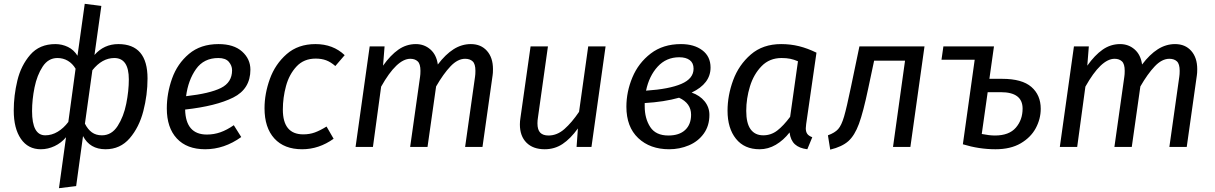

<svg xmlns="http://www.w3.org/2000/svg" viewBox="-20 -770 6364 1006"><path d="M326 -51Q301 -21 266 -4.5Q231 12 194 12Q127 12 89.5 -42.5Q52 -97 52 -191Q52 -269 71 -348Q90 -427 138.5 -483Q187 -539 270 -539Q305 -539 336 -524Q367 -509 386 -478L424 -750L511 -739L475 -482Q525 -539 600 -539Q753 -539 753 -359Q753 -273 731 -188Q709 -103 659.5 -45.5Q610 12 533 12Q451 12 415 -57L379 205L289 216ZM338 -131 376 -410Q360 -437 335.5 -451.5Q311 -466 281 -466Q233 -466 203.5 -421Q174 -376 161 -312Q148 -248 148 -188Q148 -61 217 -61Q251 -61 282 -79.5Q313 -98 338 -131ZM655 -354Q655 -466 579 -466Q515 -466 464 -402L425 -122Q440 -92 461.5 -76.5Q483 -61 514 -61Q565 -61 596.5 -110Q628 -159 641.5 -226.5Q655 -294 655 -354Z M950 -196Q953 -65 1064 -65Q1101 -65 1135 -77Q1169 -89 1205 -114L1244 -52Q1155 12 1055 12Q959 12 906.5 -44.5Q854 -101 854 -202Q854 -281 881.5 -358.5Q909 -436 970 -487.5Q1031 -539 1125 -539Q1205 -539 1248.5 -500Q1292 -461 1292 -405Q1292 -304 1202 -259Q1112 -214 950 -196ZM1196 -402Q1196 -426 1179 -446Q1162 -466 1124 -466Q1048 -466 1007 -408Q966 -350 955 -266Q1079 -280 1137.5 -309Q1196 -338 1196 -402Z M1786 -481 1737 -424Q1713 -445 1689 -454Q1665 -463 1634 -463Q1572 -463 1533.5 -421.5Q1495 -380 1478.5 -319Q1462 -258 1462 -196Q1462 -66 1569 -66Q1602 -66 1629.5 -76Q1657 -86 1691 -107L1728 -43Q1651 12 1563 12Q1469 12 1417.5 -44.5Q1366 -101 1366 -203Q1366 -279 1394 -356.5Q1422 -434 1482 -486.5Q1542 -539 1633 -539Q1725 -539 1786 -481Z M2563 -408Q2563 -386 2561 -375L2508 0H2417L2469 -368Q2471 -380 2471 -399Q2471 -435 2456.5 -448.5Q2442 -462 2417 -462Q2378 -462 2340.5 -422.5Q2303 -383 2265 -317L2220 0H2129L2181 -368Q2183 -380 2183 -399Q2183 -435 2168.5 -448.5Q2154 -462 2130 -462Q2059 -462 1977 -316L1934 0H1843L1917 -527H1995L1987 -426Q2026 -481 2067.5 -510Q2109 -539 2159 -539Q2203 -539 2235 -511Q2267 -483 2274 -432Q2314 -485 2356.5 -512Q2399 -539 2447 -539Q2500 -539 2531.5 -503.5Q2563 -468 2563 -408Z M2704 -118Q2704 -135 2707 -153L2760 -527H2851L2799 -157Q2796 -139 2796 -124Q2796 -90 2810.5 -75Q2825 -60 2854 -60Q2899 -60 2937.5 -94Q2976 -128 3014 -184L3062 -527H3153L3079 0H3001L3008 -97Q2969 -43 2927.5 -15.5Q2886 12 2834 12Q2773 12 2738.5 -22.5Q2704 -57 2704 -118Z M3703 -416Q3703 -332 3604 -285Q3647 -270 3672 -239Q3697 -208 3697 -168Q3697 -111 3667.5 -70Q3638 -29 3589.5 -8.5Q3541 12 3486 12Q3386 12 3324 -46.5Q3262 -105 3262 -211Q3262 -289 3293.5 -364.5Q3325 -440 3389.5 -489.5Q3454 -539 3548 -539Q3617 -539 3660 -506.5Q3703 -474 3703 -416ZM3365 -295Q3486 -303 3550 -330.5Q3614 -358 3614 -410Q3614 -440 3594 -455Q3574 -470 3539 -470Q3471 -470 3426 -421Q3381 -372 3365 -295ZM3358 -230V-213Q3358 -149 3387 -104.5Q3416 -60 3482 -60Q3539 -60 3570 -89Q3601 -118 3601 -169Q3601 -229 3538 -258Q3460 -236 3358 -230Z M4258 -494 4204 -120Q4202 -104 4202 -98Q4202 -80 4209.5 -69Q4217 -58 4236 -51L4210 12Q4168 7 4145 -14Q4122 -35 4117 -76Q4085 -35 4045 -11.5Q4005 12 3960 12Q3880 12 3836 -43Q3792 -98 3792 -190Q3792 -270 3821.5 -350Q3851 -430 3914 -484.5Q3977 -539 4073 -539Q4122 -539 4166.5 -528Q4211 -517 4258 -494ZM3890 -189Q3890 -124 3913 -92.5Q3936 -61 3979 -61Q4020 -61 4052.5 -86Q4085 -111 4120 -158L4161 -449Q4140 -458 4120.5 -462Q4101 -466 4075 -466Q4012 -466 3970.5 -423.5Q3929 -381 3909.5 -317.5Q3890 -254 3890 -189Z M4750 0H4659L4722 -452H4560L4529 -306Q4503 -182 4480.5 -121Q4458 -60 4425 -30.5Q4392 -1 4330 14L4318 -61Q4354 -74 4371.5 -93.5Q4389 -113 4402.5 -159Q4416 -205 4439 -316L4483 -527H4824Z M5433 -200Q5433 -147 5407 -98.5Q5381 -50 5328 -19Q5275 12 5196 12Q5110 12 5025 -14L5087 -457H4913L4923 -527H5188L5164 -357H5231Q5335 -357 5384 -314.5Q5433 -272 5433 -200ZM5338 -201Q5338 -287 5224 -287H5155L5124 -68Q5164 -60 5193 -60Q5267 -60 5302.5 -101Q5338 -142 5338 -201Z M6253 -408Q6253 -386 6251 -375L6198 0H6107L6159 -368Q6161 -380 6161 -399Q6161 -435 6146.5 -448.5Q6132 -462 6107 -462Q6068 -462 6030.5 -422.5Q5993 -383 5955 -317L5910 0H5819L5871 -368Q5873 -380 5873 -399Q5873 -435 5858.5 -448.5Q5844 -462 5820 -462Q5749 -462 5667 -316L5624 0H5533L5607 -527H5685L5677 -426Q5716 -481 5757.5 -510Q5799 -539 5849 -539Q5893 -539 5925 -511Q5957 -483 5964 -432Q6004 -485 6046.5 -512Q6089 -539 6137 -539Q6190 -539 6221.5 -503.5Q6253 -468 6253 -408Z"/></svg>

Font: Fira Sans
Style: Italic
Weight: 400
Italic angle: -8°
Designer: bBox Type GmbH & Carrois Corporate GbR & Edenspiekermann AG
Foundry: bBox Type GmbH & Carrois Corporate GbR & Edenspiekermann AG
Version: Version 4.301